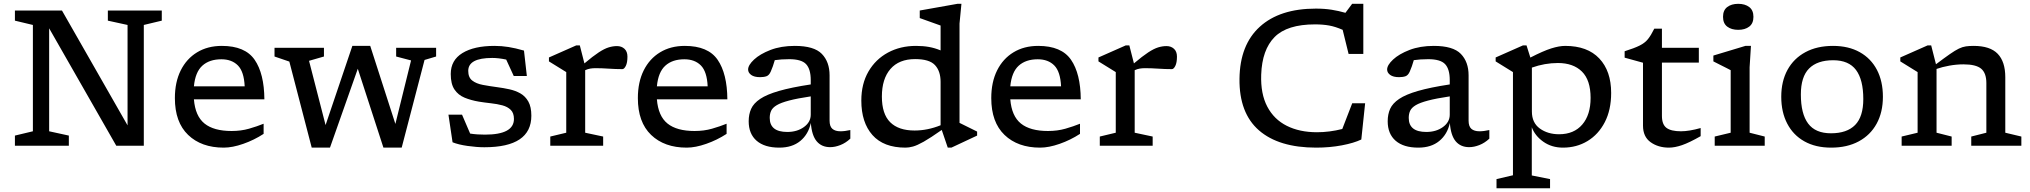

<svg xmlns="http://www.w3.org/2000/svg" viewBox="-20 -762 10616 1004"><path d="M152 -75.5V-631.5L58 -654V-707H304L647 -106.5V-631.5L544 -654V-707H826V-654L732 -631.5V0H588L237 -614V-75.5L340 -53V0H58V-53Z M1140 -522Q1261.5 -522 1311.5 -449.5Q1361.5 -377 1362.5 -242.5H994Q1001 -155 1049.5 -116Q1098 -77 1191 -77Q1240.5 -77 1282.2 -89Q1324 -101 1358.5 -115V-62Q1308.5 -29.5 1252 -9.8Q1195.5 10 1150 10Q1033 10 963.8 -56.5Q894.5 -123 894.5 -249Q894.5 -332.5 925 -393.8Q955.5 -455 1010.8 -488.5Q1066 -522 1140 -522ZM1137.5 -452Q1075 -452 1038 -418.5Q1001 -385 994 -310.5H1259.5Q1256 -387.5 1224 -419.8Q1192 -452 1137.5 -452Z M2129.5 -446 2051.5 -466.5V-512H2260.5V-466.5L2200 -448.5L2080.5 10H1985L1851 -402.5L1705.5 10H1610L1493 -440L1415.5 -466.5V-512H1674V-466.5L1596 -444L1682.5 -108L1822.5 -522H1916L2047.5 -114Z M2565.5 -522Q2603 -522 2639 -516.2Q2675 -510.5 2720 -497.5L2735 -364.5H2666.5L2627 -450.5Q2587 -459 2554 -459Q2428.5 -459 2428.5 -391.5Q2428.5 -357 2449.5 -340.8Q2470.5 -324.5 2505.2 -318Q2540 -311.5 2581 -306Q2612 -302 2643.2 -295.2Q2674.5 -288.5 2700.8 -273.8Q2727 -259 2742.8 -231Q2758.5 -203 2758.5 -157Q2758.5 8 2513 8Q2473 8 2425.2 1.2Q2377.5 -5.5 2346.5 -18L2325 -162.5H2396L2438.5 -63.5Q2457.5 -60.5 2477.5 -59.2Q2497.5 -58 2516 -58Q2667.5 -58 2667.5 -140Q2667.5 -171 2650.8 -187.5Q2634 -204 2606.8 -211.2Q2579.5 -218.5 2547.2 -222Q2515 -225.5 2484 -230.5Q2443 -237.5 2409.5 -251.2Q2376 -265 2356.5 -294Q2337 -323 2337 -375Q2337 -447 2398 -484.5Q2459 -522 2565.5 -522Z M3206.5 -521Q3230 -521 3245.5 -506.8Q3261 -492.5 3261 -466Q3261 -434.5 3252.5 -417.5Q3244 -400.5 3234.5 -400.5Q3198.5 -400.5 3163 -403Q3127.5 -405.5 3094 -405.5Q3080 -405.5 3067.2 -403.5Q3054.5 -401.5 3040 -395V-68L3134 -48V0H2857.5V-48L2941 -68V-385L2850.5 -441V-461.5L2993 -524.5H3012L3036 -430.5Q3081 -468.5 3110.8 -488Q3140.5 -507.5 3162.8 -514.2Q3185 -521 3206.5 -521Z M3561 -522Q3682.5 -522 3732.5 -449.5Q3782.5 -377 3783.5 -242.5H3415Q3422 -155 3470.5 -116Q3519 -77 3612 -77Q3661.5 -77 3703.2 -89Q3745 -101 3779.5 -115V-62Q3729.5 -29.5 3673 -9.8Q3616.5 10 3571 10Q3454 10 3384.8 -56.5Q3315.5 -123 3315.5 -249Q3315.5 -332.5 3346 -393.8Q3376.5 -455 3431.8 -488.5Q3487 -522 3561 -522ZM3558.5 -452Q3496 -452 3459 -418.5Q3422 -385 3415 -310.5H3680.5Q3677 -387.5 3645 -419.8Q3613 -452 3558.5 -452Z M4321 7.5Q4276.5 7.5 4250.8 -23Q4225 -53.5 4220 -119Q4207 -59.5 4164.8 -24.8Q4122.5 10 4055 10Q3978 10 3936.5 -26Q3895 -62 3895 -128Q3895 -164 3907.8 -192.8Q3920.5 -221.5 3955 -244.8Q3989.5 -268 4053.5 -286.5Q4117.5 -305 4219.5 -320.5V-343Q4219.5 -400.5 4195.2 -426.5Q4171 -452.5 4107 -452.5Q4085 -452.5 4066.5 -451.2Q4048 -450 4031.5 -447.5Q4026.5 -429.5 4021.5 -415.8Q4016.5 -402 4010.5 -388Q4002 -368.5 3988.5 -363.5Q3975 -358.5 3954.5 -358.5Q3924 -358.5 3908 -370.2Q3892 -382 3892 -398.5Q3892 -421.5 3923 -450.5Q3954 -479.5 4009 -500.8Q4064 -522 4136 -522Q4237 -522 4277.5 -480.2Q4318 -438.5 4318 -368V-131Q4318 -101 4332.8 -88.2Q4347.5 -75.5 4375 -75.5Q4386.5 -75.5 4399.5 -77.2Q4412.5 -79 4426.5 -82V-37Q4402.5 -14.5 4374.5 -3.5Q4346.5 7.5 4321 7.5ZM4005 -145.5Q4005 -72 4097 -72Q4148.5 -72 4184 -97.8Q4219.5 -123.5 4219.5 -162.5V-258Q4149 -247.5 4106.2 -236.2Q4063.5 -225 4041.8 -212Q4020 -199 4012.5 -182.8Q4005 -166.5 4005 -145.5Z M5089.5 -53 4955 10H4936L4904.5 -82.5Q4845.5 -41 4810.5 -21.2Q4775.5 -1.5 4754.2 4.2Q4733 10 4715 10Q4600.5 10 4542.2 -55.8Q4484 -121.5 4484 -236Q4484 -323.5 4521.2 -387.8Q4558.5 -452 4623.2 -487Q4688 -522 4770 -522Q4807 -522 4837.8 -516.5Q4868.5 -511 4898.5 -498.5V-628.5L4789.5 -667.5V-707L4986.5 -742H5007.5L4997.5 -639V-119.5L5089.5 -74ZM4898.5 -334Q4898.5 -390 4869.2 -421.5Q4840 -453 4765.5 -453Q4681 -453 4636.2 -401.2Q4591.5 -349.5 4591.5 -257Q4591.5 -166 4635 -122.8Q4678.5 -79.5 4762.5 -79.5Q4830.5 -79.5 4898.5 -107Z M5409 -522Q5530.5 -522 5580.5 -449.5Q5630.5 -377 5631.5 -242.5H5263Q5270 -155 5318.5 -116Q5367 -77 5460 -77Q5509.5 -77 5551.2 -89Q5593 -101 5627.5 -115V-62Q5577.5 -29.5 5521 -9.8Q5464.5 10 5419 10Q5302 10 5232.8 -56.5Q5163.5 -123 5163.5 -249Q5163.5 -332.5 5194 -393.8Q5224.5 -455 5279.8 -488.5Q5335 -522 5409 -522ZM5406.5 -452Q5344 -452 5307 -418.5Q5270 -385 5263 -310.5H5528.5Q5525 -387.5 5493 -419.8Q5461 -452 5406.5 -452Z M6080 -521Q6103.5 -521 6119 -506.8Q6134.5 -492.5 6134.5 -466Q6134.5 -434.5 6126 -417.5Q6117.5 -400.5 6108 -400.5Q6072 -400.5 6036.5 -403Q6001 -405.5 5967.5 -405.5Q5953.5 -405.5 5940.8 -403.5Q5928 -401.5 5913.5 -395V-68L6007.5 -48V0H5731V-48L5814.5 -68V-385L5724 -441V-461.5L5866.5 -524.5H5885.5L5909.5 -430.5Q5954.5 -468.5 5984.2 -488Q6014 -507.5 6036.2 -514.2Q6058.5 -521 6080 -521Z M6866.5 -70.5Q6932 -70.5 6999 -87.5L7051 -222H7118.5L7098.5 -32.5Q7060 -14 6996.8 -2Q6933.5 10 6862.5 10Q6667 10 6563.2 -80.5Q6459.5 -171 6461.5 -350Q6463.5 -527.5 6567.8 -622.2Q6672 -717 6861 -717Q6906.5 -717 6943.8 -711Q6981 -705 7015.5 -695L7050.5 -742H7109V-480H7032L7001 -606Q6963.5 -622.5 6930.8 -628.5Q6898 -634.5 6856.5 -634.5Q6710.5 -634.5 6645 -568.2Q6579.5 -502 6575 -371.5Q6571.5 -271.5 6606.8 -204.5Q6642 -137.5 6709 -104Q6776 -70.5 6866.5 -70.5Z M7662.5 7.5Q7618 7.5 7592.2 -23Q7566.5 -53.5 7561.5 -119Q7548.5 -59.5 7506.2 -24.8Q7464 10 7396.5 10Q7319.5 10 7278 -26Q7236.5 -62 7236.5 -128Q7236.5 -164 7249.2 -192.8Q7262 -221.5 7296.5 -244.8Q7331 -268 7395 -286.5Q7459 -305 7561 -320.5V-343Q7561 -400.5 7536.8 -426.5Q7512.5 -452.5 7448.5 -452.5Q7426.5 -452.5 7408 -451.2Q7389.5 -450 7373 -447.5Q7368 -429.5 7363 -415.8Q7358 -402 7352 -388Q7343.5 -368.5 7330 -363.5Q7316.5 -358.5 7296 -358.5Q7265.5 -358.5 7249.5 -370.2Q7233.5 -382 7233.5 -398.5Q7233.5 -421.5 7264.5 -450.5Q7295.5 -479.5 7350.5 -500.8Q7405.5 -522 7477.5 -522Q7578.5 -522 7619 -480.2Q7659.5 -438.5 7659.5 -368V-131Q7659.5 -101 7674.2 -88.2Q7689 -75.5 7716.5 -75.5Q7728 -75.5 7741 -77.2Q7754 -79 7768 -82V-37Q7744 -14.5 7716 -3.5Q7688 7.5 7662.5 7.5ZM7346.5 -145.5Q7346.5 -72 7438.5 -72Q7490 -72 7525.5 -97.8Q7561 -123.5 7561 -162.5V-258Q7490.5 -247.5 7447.8 -236.2Q7405 -225 7383.2 -212Q7361.5 -199 7354 -182.8Q7346.5 -166.5 7346.5 -145.5Z M8085.5 174.5V222.5H7805.5V174.5L7891.5 154.5V-385L7801 -441V-461.5L7943.5 -524.5H7962.5L7982.5 -461Q8049.5 -495.5 8091.5 -508.8Q8133.5 -522 8164.5 -522Q8281 -522 8343 -456.2Q8405 -390.5 8405 -276Q8405 -187.5 8371.8 -123.2Q8338.5 -59 8281.5 -24.5Q8224.5 10 8153 10Q8094 10 8050.2 -21Q8006.5 -52 7990 -96.5V155.5ZM8297.5 -250Q8297.5 -343 8252.2 -387.8Q8207 -432.5 8126.5 -432.5Q8058 -432.5 7990.5 -408.5V-179Q7990.5 -120 8032 -90Q8073.5 -60 8132.5 -60Q8210.5 -60 8254 -110.8Q8297.5 -161.5 8297.5 -250Z M8670.5 -156Q8670.5 -111 8694.5 -93.2Q8718.5 -75.5 8770 -75.5Q8812.5 -75.5 8873 -92.5V-50Q8813.5 -16 8775.5 -3Q8737.5 10 8707 10Q8651 10 8611.2 -18.5Q8571.5 -47 8571.5 -105V-434L8475.5 -460.5V-494Q8526.5 -510 8554 -523.8Q8581.5 -537.5 8597.5 -557.5Q8613.5 -577.5 8630.5 -612H8670.5V-512H8863.5V-434.5H8670.5Z M9069.5 -606Q9034 -606 9012 -622.8Q8990 -639.5 8990 -674Q8990 -708.5 9012 -725.2Q9034 -742 9069.5 -742Q9105 -742 9127 -725.2Q9149 -708.5 9149 -674Q9149 -639.5 9127 -622.8Q9105 -606 9069.5 -606ZM9136 -522 9129 -410V-68L9208 -48V0H8946.5V-48L9030 -68V-395Q9024.5 -398 9008.8 -406Q8993 -414 8974 -423.5Q8955 -433 8939.5 -441V-471.5L9107 -522Z M9555.5 10Q9474 10 9415.5 -22.8Q9357 -55.5 9325.8 -115.5Q9294.5 -175.5 9294.5 -256Q9294.5 -337 9327.2 -396.8Q9360 -456.5 9420.8 -489.2Q9481.5 -522 9565 -522Q9646.5 -522 9705 -489.2Q9763.5 -456.5 9794.8 -396.8Q9826 -337 9826 -256Q9826 -175 9793.2 -115.2Q9760.5 -55.5 9699.8 -22.8Q9639 10 9555.5 10ZM9554.5 -65Q9638 -65 9680.8 -108.5Q9723.5 -152 9723.5 -244Q9723.5 -345 9685.5 -396Q9647.5 -447 9566 -447Q9483 -447 9440 -403.8Q9397 -360.5 9397 -268Q9397 -167 9435 -116Q9473 -65 9554.5 -65Z M10288 -48 10367 -68V-327.5Q10367 -380 10339.8 -402.8Q10312.5 -425.5 10247.5 -425.5Q10211.5 -425.5 10173.8 -418.8Q10136 -412 10106.5 -401.5V-68L10185.5 -48V0H9924V-48L10007.5 -68V-385L9917 -441V-461.5L10059.5 -524.5H10078.5L10103.5 -426Q10148 -459.5 10176 -479Q10204 -498.5 10223.2 -507.8Q10242.5 -517 10260 -519.5Q10277.5 -522 10300.5 -522Q10386.5 -522 10426.2 -480.8Q10466 -439.5 10466 -358.5V-68L10550 -48V0H10288Z"/></svg>

Font: Newsreader Caption
Style: Regular
Weight: 400
Designer: Hugues Gentile
Foundry: Production Type
Version: Version 1.001